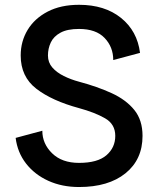

<svg xmlns="http://www.w3.org/2000/svg" viewBox="-20 -753 646 784"><path d="M302.7 -634.8Q254.9 -634.8 227.1 -619.6Q199.2 -604.5 187.5 -579.8Q175.8 -555.2 175.8 -526.4Q175.8 -498 193.6 -477.5Q211.4 -457 240.5 -442.6Q269.5 -428.2 302.7 -419.4Q377.4 -399.4 436 -372.6Q494.6 -345.7 528.3 -304.2Q562 -262.7 562 -198.2Q562 -101.6 492.4 -45.4Q422.9 10.7 302.7 10.7Q233.4 10.7 177.5 -14.6Q121.6 -40 86.4 -85.2Q51.3 -130.4 43.9 -189.9L152.8 -219.2Q152.8 -166 192.9 -127Q232.9 -87.9 302.7 -87.9Q378.4 -87.9 414.6 -119.1Q450.7 -150.4 450.7 -198.2Q450.7 -246.1 408.9 -270Q367.2 -293.9 302.7 -311.5Q192.4 -341.3 128.4 -390.6Q64.5 -439.9 64.5 -526.4Q64.5 -584 92.8 -630.9Q121.1 -677.7 174.6 -705.6Q228 -733.4 302.7 -733.4Q407.7 -733.4 474.1 -679.9Q540.5 -626.5 551.8 -537.1L442.4 -507.8Q442.4 -561 407.2 -597.9Q372.1 -634.8 302.7 -634.8Z"/></svg>

Font: Giphurs Medium
Style: Regular
Weight: 500
Version: Version 0.920; ttfautohint (v1.8.4.7-5d5b)